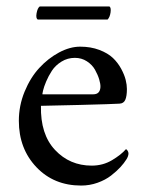

<svg xmlns="http://www.w3.org/2000/svg" viewBox="-20 -574 460 602"><path d="M317.4 -512.7Q317.4 -512.7 98.6 -512.7Q91.8 -516.1 94.7 -532.5Q97.7 -548.8 104.5 -553.7H323.2Q328.6 -550.3 326.7 -535.4Q324.7 -520.5 317.4 -512.7ZM113.3 -278.3Q113.3 -278.3 272.5 -278.3Q293.5 -278.3 294.9 -300.8Q295.4 -310.5 291 -325.2Q286.6 -339.8 277.8 -355.5Q269 -371.1 252.4 -381.8Q235.8 -392.6 214.8 -392.6Q191.9 -392.6 172.9 -380.9Q153.8 -369.1 142.8 -352.3Q131.8 -335.4 124.8 -318.6Q117.7 -301.8 115 -290Q112.3 -278.3 113.3 -278.3ZM108.4 -242.2Q106.4 -152.8 152.6 -103.8Q198.7 -54.7 267.6 -54.7Q302.7 -54.7 331.3 -71.8Q359.9 -88.9 375 -106.4Q375.5 -106.4 377.4 -104.7Q379.4 -103 381.1 -99.6Q382.8 -96.2 382.8 -92.8Q382.8 -85 377 -75.2Q369.1 -62.5 357.4 -49.8Q345.7 -37.1 328.1 -23.4Q310.5 -9.8 285.9 -1Q261.2 7.8 234.4 7.8Q148.9 7.8 94 -50Q39.1 -107.9 39.1 -195.3Q39.1 -242.7 57.1 -286.6Q75.2 -330.6 103 -360.8Q130.9 -391.1 165 -409.4Q199.2 -427.7 231.4 -427.7Q264.6 -427.7 291.5 -417.5Q318.4 -407.2 334 -392.3Q349.6 -377.4 359.9 -358.4Q370.1 -339.4 374 -323.7Q377.9 -308.1 377.9 -294.9Q377.9 -272.5 372.8 -261Q367.7 -249.5 354.5 -249Q334.5 -247.6 227.8 -244.9Q121.1 -242.2 108.4 -242.2Z"/></svg>

Font: Amiri
Style: Regular
Weight: 400
Designer: Khaled Hosny
Version: Version 000.108